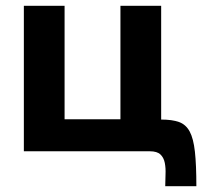

<svg xmlns="http://www.w3.org/2000/svg" viewBox="-20 -520 716 660"><path d="M62 -500H202V-110H394V-500H534V-109Q572 -109 595.5 -100.5Q619 -92 632 -68Q645 -44 650 1.5Q655 47 655 120H548Q548 100 549 79Q550 58 546.5 40Q543 22 531.5 11Q520 0 495 0H62Z"/></svg>

Font: Moderustic SemiBold
Style: Regular
Weight: 600
Designer: Tural Alisoy
Foundry: TAFT Foundry
Version: Version 2.120